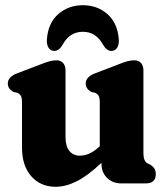

<svg xmlns="http://www.w3.org/2000/svg" viewBox="-20 -704 638 737"><path d="M64.5 -136.5V-309.5Q64.5 -329 59.8 -336.5Q55 -344 46 -348L32 -351Q10 -363 10 -383Q10 -408.5 44.5 -422L133.5 -456Q156 -465 169.8 -468.8Q183.5 -472.5 197 -472.5Q213.5 -472.5 222.5 -461.8Q231.5 -451 231.5 -434V-178Q231.5 -143 246.2 -124.8Q261 -106.5 286.5 -106.5Q304 -106.5 322.2 -114.2Q340.5 -122 360 -140L363 -143V-309.5Q363 -329 358.5 -336.5Q354 -344 344.5 -348L331 -351Q309 -363 309 -383Q309 -408.5 343.5 -422L432.5 -456Q454.5 -465 468.5 -468.8Q482.5 -472.5 496 -472.5Q512.5 -472.5 521.5 -461.8Q530.5 -451 530.5 -434V-121.5Q530.5 -99.5 534.5 -90.5Q538.5 -81.5 546 -77L556 -72.5Q567 -65.5 572.5 -57Q578 -48.5 578 -35.5Q578 0 539.5 0H446Q412 0 390.8 -21.2Q369.5 -42.5 369.5 -75.5V-79Q316.5 -29 274.2 -8Q232 13 194 13Q135.5 13 100 -27.5Q64.5 -68 64.5 -136.5ZM298 -582Q247.5 -582 220.5 -532.5Q206.5 -508.5 188.5 -508.5Q174 -508.5 166.2 -521Q158.5 -533.5 160 -553.5Q165 -616.5 204 -650.2Q243 -684 298 -684Q353 -684 392 -650.2Q431 -616.5 436 -553.5Q437.5 -533.5 429.8 -521Q422 -508.5 407.5 -508.5Q389.5 -508.5 375.5 -532.5Q348.5 -582 298 -582Z"/></svg>

Font: Fraunces 72pt S100
Style: Bold
Weight: 700
Version: Version 1.000; ttfautohint (v1.8.3)